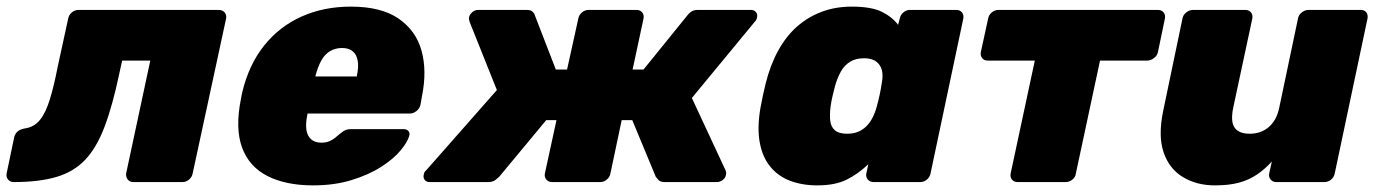

<svg xmlns="http://www.w3.org/2000/svg" viewBox="-41 -550 4161 580"><path d="M0 0Q-10 0 -16.5 -7.5Q-23 -15 -21 -26L2 -136Q8 -158 34 -162Q62 -166 79.5 -187.5Q97 -209 109.5 -249.5Q122 -290 133 -347L165 -494Q167 -505 176 -512.5Q185 -520 196 -520H620Q631 -520 637.5 -512.5Q644 -505 642 -494L541 -26Q539 -15 530 -7.5Q521 0 510 0H362Q351 0 345 -7.5Q339 -15 340 -26L413 -367H328L319 -326Q299 -231 275 -167.5Q251 -104 216.5 -67.5Q182 -31 129.5 -15.5Q77 0 0 0Z M905 10Q822 10 766.5 -18.5Q711 -47 690 -105Q669 -163 687 -252Q688 -256 689 -262.5Q690 -269 691 -272Q711 -355 757 -412.5Q803 -470 870 -500Q937 -530 1019 -530Q1111 -530 1163.5 -493.5Q1216 -457 1232.5 -396.5Q1249 -336 1234 -261L1229 -233Q1227 -223 1217.5 -215Q1208 -207 1197 -207H888Q888 -207 887.5 -205Q887 -203 887 -201Q882 -177 884.5 -158.5Q887 -140 898.5 -129.5Q910 -119 930 -119Q943 -119 953 -123Q963 -127 971 -133.5Q979 -140 986 -146Q997 -155 1003.5 -157.5Q1010 -160 1021 -160H1178Q1188 -160 1193 -154Q1198 -148 1195 -139Q1190 -121 1169 -95.5Q1148 -70 1110.5 -46Q1073 -22 1021 -6Q969 10 905 10ZM912 -319H1037V-321Q1043 -348 1039.5 -367Q1036 -386 1024 -395.5Q1012 -405 992 -405Q972 -405 956 -395.5Q940 -386 929.5 -367Q919 -348 912 -321Z M1257 0Q1247 0 1242 -6.5Q1237 -13 1239 -22Q1240 -27 1241.5 -30Q1243 -33 1246 -35L1460 -278L1378 -483Q1377 -486 1376 -490Q1375 -494 1376 -498Q1378 -507 1386 -513.5Q1394 -520 1403 -520H1550Q1563 -520 1568.5 -514Q1574 -508 1575 -503L1638 -340H1672L1706 -494Q1708 -505 1717 -512.5Q1726 -520 1737 -520H1882Q1893 -520 1899 -512.5Q1905 -505 1903 -494L1870 -340H1903L2035 -503Q2038 -508 2046 -514Q2054 -520 2066 -520H2228Q2237 -520 2242.5 -513.5Q2248 -507 2246 -498Q2245 -490 2238 -483L2049 -254L2151 -35Q2152 -33 2152.5 -30Q2153 -27 2152 -22Q2151 -13 2142.5 -6.5Q2134 0 2125 0H1967Q1953 0 1947.5 -7Q1942 -14 1940 -16L1869 -187H1837L1803 -26Q1801 -15 1792 -7.5Q1783 0 1772 0H1627Q1616 0 1609.5 -7.5Q1603 -15 1605 -26L1640 -187H1609L1467 -16Q1465 -14 1456.5 -7Q1448 0 1434 0Z M2428 10Q2382 10 2345.5 -4Q2309 -18 2285.5 -47Q2262 -76 2254 -120Q2246 -164 2256 -223Q2260 -245 2263.5 -261Q2267 -277 2272 -298Q2286 -354 2310 -397.5Q2334 -441 2367 -470Q2400 -499 2441.5 -514.5Q2483 -530 2532 -530Q2591 -530 2622.5 -514.5Q2654 -499 2672 -475L2677 -494Q2679 -505 2688 -512.5Q2697 -520 2707 -520H2848Q2859 -520 2865 -512.5Q2871 -505 2869 -494L2770 -26Q2768 -15 2759 -7.5Q2750 0 2739 0H2598Q2587 0 2580.5 -7.5Q2574 -15 2576 -26L2582 -54Q2552 -25 2517 -7.5Q2482 10 2428 10ZM2518 -146Q2544 -146 2561.5 -157Q2579 -168 2590 -186Q2601 -204 2607 -226Q2613 -248 2616.5 -264.5Q2620 -281 2623 -301Q2627 -322 2623 -338Q2619 -354 2606 -364Q2593 -374 2569 -374Q2544 -374 2527 -363.5Q2510 -353 2499.5 -334.5Q2489 -316 2482 -292Q2478 -277 2474 -260Q2470 -243 2468 -228Q2465 -204 2467 -185.5Q2469 -167 2481 -156.5Q2493 -146 2518 -146Z M3033 0Q3022 0 3016 -7.5Q3010 -15 3012 -26L3085 -367H2942Q2932 -367 2926 -374.5Q2920 -382 2922 -393L2944 -494Q2946 -505 2955 -512.5Q2964 -520 2975 -520H3457Q3468 -520 3474 -512.5Q3480 -505 3478 -494L3457 -393Q3455 -382 3445 -374.5Q3435 -367 3425 -367H3282L3209 -26Q3208 -15 3198.5 -7.5Q3189 0 3179 0Z M3629 10Q3574 10 3532.5 -15Q3491 -40 3474 -90Q3457 -140 3473 -216L3531 -494Q3533 -505 3542.5 -512.5Q3552 -520 3563 -520H3721Q3732 -520 3738 -512.5Q3744 -505 3742 -494L3684 -223Q3679 -198 3682 -181Q3685 -164 3698 -155Q3711 -146 3734 -146Q3768 -146 3791.5 -166Q3815 -186 3823 -223L3880 -494Q3882 -505 3891.5 -512.5Q3901 -520 3912 -520H4070Q4081 -520 4086.5 -512.5Q4092 -505 4090 -494L3991 -26Q3989 -15 3980 -7.5Q3971 0 3960 0H3814Q3804 0 3797.5 -7.5Q3791 -15 3793 -26L3801 -62Q3779 -38 3755 -22Q3731 -6 3701 2Q3671 10 3629 10Z"/></svg>

Font: Rubik ExtraBold
Style: Italic
Weight: 800
Italic angle: -12°
Designer: Hubert and Fischer
Foundry: Hubert and Fischer
Version: Version 2.300;gftools[0.9.30]